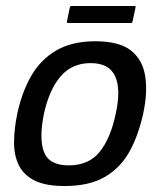

<svg xmlns="http://www.w3.org/2000/svg" viewBox="-20 -616 536 642"><path d="M196 6Q133 6 96.5 -12Q60 -30 43.5 -62.5Q27 -95 27 -139.5Q27 -184 38 -237Q53 -307 84 -361.5Q115 -416 167.5 -447Q220 -478 299 -478Q379 -478 418 -447Q457 -416 465.5 -361.5Q474 -307 459 -237Q444 -167 414.5 -112Q385 -57 332.5 -25.5Q280 6 196 6ZM210 -63Q277 -63 313.5 -108.5Q350 -154 367 -236Q385 -317 365 -361Q345 -405 283 -405Q221 -405 183 -361Q145 -317 127 -236Q110 -153 127 -108Q144 -63 210 -63ZM423 -543Q422 -541 421 -540Q420 -539 414 -539H210Q205 -539 204 -540.5Q203 -542 204 -545L213 -589Q214 -594 215.5 -595Q217 -596 222 -596H427Q432 -596 433 -595Q434 -594 433 -590Z"/></svg>

Font: Glory Medium
Style: Italic
Weight: 500
Italic angle: -12°
Version: Version 1.011